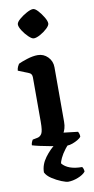

<svg xmlns="http://www.w3.org/2000/svg" viewBox="-102 -787 501 1019"><g transform="rotate(-10 148.5 -277.5)"><path d="M210 0Q201 0 175.5 -3.5Q150 -7 119 -12.5Q88 -18 61.5 -24Q35 -30 23 -34Q23 -42 26.5 -50.5Q30 -59 33 -63L59 -68Q74 -71 82.5 -85.5Q91 -100 91 -148V-388Q91 -408 75 -414L18 -437Q19 -449 23.5 -458.5Q28 -468 31 -472Q47 -480 78.5 -490Q110 -500 136 -500Q168 -500 190.5 -477Q213 -454 213 -421V-128Q213 -107 208.5 -92Q204 -77 200 -71L277 -62Q279 -59 281.5 -51.5Q284 -44 284 -35Q279 -27 265.5 -19Q252 -11 236.5 -5.5Q221 0 210 0ZM132 -591Q122 -591 105 -607Q88 -623 74.5 -644Q61 -665 61 -678Q61 -690 79 -705.5Q97 -721 119 -733Q141 -745 154 -745Q165 -745 180.5 -728Q196 -711 208.5 -690Q221 -669 221 -656Q221 -645 204.5 -629.5Q188 -614 167 -602.5Q146 -591 132 -591ZM180 190Q169 190 144 180Q119 170 94.5 154Q70 138 61 119Q61 78 88.5 40.5Q116 3 153 -24L239 -26Q214 -8 196 15.5Q178 39 168.5 59.5Q159 80 159 88Q190 126 266 126Q274 137 274 152Q261 168 233 179Q205 190 180 190Z"/></g></svg>

Font: Texturina 72pt
Style: Bold
Weight: 700
Designer: Guillermo Torres Carreño
Foundry: Omnibus-Type
Version: Version 1.002; ttfautohint (v1.8.3)